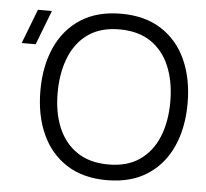

<svg xmlns="http://www.w3.org/2000/svg" viewBox="-53 -791 927 862"><g transform="rotate(5 410.5 -360.0)"><path d="M459 15Q351.3 15 277.4 -32.7Q203.5 -80.3 165.4 -164.8Q127.3 -249.3 127.3 -360Q127.3 -470.7 165.4 -555.2Q203.5 -639.7 277.4 -687.3Q351.3 -735 459 -735Q566.7 -735 640.6 -687.3Q714.5 -639.7 752.6 -555.2Q790.7 -470.7 790.7 -360Q790.7 -249.3 752.6 -164.8Q714.5 -80.3 640.6 -32.7Q566.7 15 459 15ZM459 -55.7Q543.5 -55.3 599.8 -94Q656.2 -132.7 684.4 -201.3Q712.7 -270 712.7 -360Q712.7 -450 684.4 -518.5Q656.2 -587 599.8 -625.5Q543.5 -664 459 -664.3Q374.5 -664.7 318.5 -626.2Q262.5 -587.7 234.2 -518.8Q206 -450 205.3 -360Q204.7 -270 232.9 -201.7Q261.2 -133.3 317.8 -94.7Q374.5 -56 459 -55.7ZM88 -565H25L84.7 -720H147.7Z"/></g></svg>

Font: Manrope ExtraLight
Style: Regular
Weight: 200
Designer: Mikhail Sharanda
Foundry: Mikhail Sharanda
Version: Version 4.505